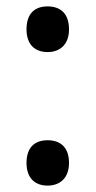

<svg xmlns="http://www.w3.org/2000/svg" viewBox="-20 -569 299 601"><path d="M63 -477C63 -428 91 -406 129 -406C166 -406 196 -428 196 -477C196 -528 168 -549 129 -549C90 -549 63 -528 63 -477ZM63 -59C63 -10 91 12 129 12C166 12 196 -10 196 -59C196 -110 167 -130 129 -130C90 -130 63 -109 63 -59Z"/></svg>

Font: Noto Sans Thai Looped SemiCondensed Medium
Style: Regular
Weight: 500
Width: 4
Designer: Sasikarn Vongin, Ben Mitchell
Foundry: The Fontpad Ltd
Version: Version 1.001